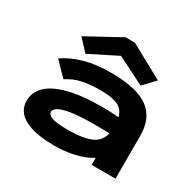

<svg xmlns="http://www.w3.org/2000/svg" viewBox="-151 -854 1053 1033"><g transform="rotate(30 375.0 -337.5)"><path d="M307 11Q186 11 121 -23.5Q56 -58 56 -125Q56 -176 94 -215Q132 -254 215.5 -276.5Q299 -299 434 -299Q452 -299 477.5 -297.5Q503 -296 529 -294Q516 -342 476.5 -357Q437 -372 373 -372Q306 -372 258 -361Q210 -350 170 -323L89 -406Q143 -443 213.5 -462.5Q284 -482 376 -482Q440 -482 495.5 -472.5Q551 -463 592.5 -439Q634 -415 657 -372.5Q680 -330 680 -264V0H532V-44Q488 -16 428.5 -2.5Q369 11 307 11ZM199 -139Q199 -119 229 -109Q259 -99 330 -99Q415 -99 466 -119.5Q517 -140 530 -195Q506 -196 481 -196Q456 -196 437 -196Q344 -196 292 -187.5Q240 -179 219.5 -166Q199 -153 199 -139ZM204 -501 138 -572 347 -686H404L613 -572L547 -501L375 -587Z"/></g></svg>

Font: Inconsolata ExtraExpanded Black
Style: Regular
Weight: 900
Width: 8
Monospace: yes
Designer: Raph Levien, Cyreal, Brenton Simpson
Foundry: Raph Levien, Cyreal, Google
Version: Version 3.001; ttfautohint (v1.8.2.53-6de2)